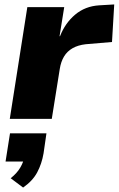

<svg xmlns="http://www.w3.org/2000/svg" viewBox="-20 -535 534 864"><path d="M24 0 103 -503H269L248 -372H250Q273 -431 318 -469Q363 -507 426 -511L494 -515L484 -346L366 -336Q331 -332 306.5 -318Q282 -304 268 -280.5Q254 -257 249 -225L213 0ZM84 309 28 267Q56 245 71 219.5Q86 194 89 172L120 192H5L25 65H189L176 155Q168 202 147.5 240.5Q127 279 84 309Z"/></svg>

Font: Nunito Sans 8pt Black
Style: Italic
Weight: 900
Italic angle: -9°
Version: Version 3.101;gftools[0.9.27]